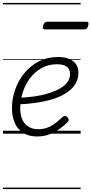

<svg xmlns="http://www.w3.org/2000/svg" viewBox="-20 -905 619 1300"><path d="M233 19Q173 19 135 -6.5Q97 -32 79 -75Q61 -118 61 -172Q61 -239 83.5 -301Q106 -363 147 -412.5Q188 -462 245 -490.5Q302 -519 373 -519Q420 -519 451 -505Q482 -491 496.5 -467.5Q511 -444 511 -413Q511 -367 487.5 -332Q464 -297 423 -272Q382 -247 329 -231.5Q276 -216 217 -208Q158 -200 98 -198L111 -243Q162 -245 211.5 -252Q261 -259 304.5 -272Q348 -285 382 -303.5Q416 -322 435 -347Q454 -372 454 -403Q454 -437 431.5 -453.5Q409 -470 366 -470Q308 -470 261.5 -444Q215 -418 183 -375Q151 -332 134 -279.5Q117 -227 117 -173Q117 -124 132.5 -92.5Q148 -61 175.5 -45.5Q203 -30 239 -30Q277 -30 307 -43Q337 -56 361 -75.5Q385 -95 404 -113Q414 -121 421.5 -120Q429 -119 436 -112Q443 -105 445 -96.5Q447 -88 438 -79Q415 -55 383 -32Q351 -9 313.5 5Q276 19 233 19ZM286 -706Q273 -706 270.5 -712.5Q268 -719 272 -731Q275 -744 281.5 -751Q288 -758 299 -758H564Q576 -758 578.5 -751Q581 -744 577 -731Q574 -718 567.5 -712Q561 -706 549 -706ZM0 365H526V375H0ZM0 -20H526V0H0ZM0 -505H526V-500H0ZM0 -885H526V-875H0Z"/></svg>

Font: Playwrite DK Uloopet Guides
Style: Regular
Weight: 400
Designer: Veronika Burian, José Scaglione
Foundry: TypeTogether
Version: Version 1.003